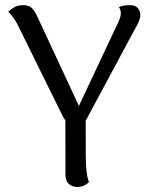

<svg xmlns="http://www.w3.org/2000/svg" viewBox="-20 -724 593 755"><path d="M272.9 -228.4Q260.2 -228.9 251.6 -235Q243.1 -241.1 237.1 -250.2Q231.2 -259.4 226.5 -267.4L47.5 -630.5Q42.1 -640.8 32.6 -654.4Q23.1 -667.9 12.6 -677.9Q19.9 -685.7 34.9 -694.7Q49.8 -703.7 70.7 -703.7Q93.8 -703.7 105.5 -691.9Q117.2 -680.1 126.2 -660.2L303.8 -278.4L269.9 -264.1L444.6 -635.6Q455.1 -657.5 455.1 -671Q455.1 -678.2 453.2 -684.8Q451.4 -691.3 447.5 -696.2Q456.6 -700 466.5 -701.8Q476.5 -703.7 491.5 -703.7Q512.1 -703.7 521.7 -692.4Q531.4 -681.2 531.8 -664.6Q531.8 -654.6 526.4 -640.8Q520.9 -627 512.3 -613L313.1 -242ZM316.8 -277.2 317.3 -114.2Q317.3 -84.6 319.7 -56.8Q322.2 -29.1 329.8 -7.4Q324.5 -2.1 312.6 4.6Q300.8 11.2 283.6 11.2Q263.6 11.2 250.6 -0.8Q237.5 -12.8 237.5 -33.4L237 -265.7Z"/></svg>

Font: Arima Thin
Style: Regular
Weight: 100
Designer: Joana Correia and Natanael Gama
Foundry: NDISCOVER
Version: Version 1.101;gftools[0.9.23]